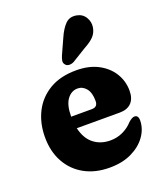

<svg xmlns="http://www.w3.org/2000/svg" viewBox="-131 -770 724 864"><g transform="rotate(-20 231.5 -338.0)"><path d="M447 -285Q447 -247.5 427.5 -227.5Q408 -207.5 372.5 -207.5H166Q178 -155.5 210.8 -129.8Q243.5 -104 290.5 -104Q322.5 -104 350.5 -117.2Q378.5 -130.5 397.5 -152Q415.5 -168.5 427.5 -168.5Q446.5 -168.5 446 -141.5Q445 -102 420.2 -67.5Q395.5 -33 351 -11.5Q306.5 10 245.5 10Q176.5 10 125.2 -18.5Q74 -47 45.8 -98.2Q17.5 -149.5 17.5 -217.5Q17.5 -285 44.5 -338.2Q71.5 -391.5 123.8 -422.5Q176 -453.5 252 -453.5Q312 -453.5 355.8 -430.8Q399.5 -408 423.2 -369.8Q447 -331.5 447 -285ZM230 -374.5Q200 -374.5 180 -347.5Q160 -320.5 160 -265.5V-265H259Q287.5 -265 287.5 -294Q287.5 -334 270.8 -354.2Q254 -374.5 230 -374.5ZM248.5 -611.5Q264.5 -648.5 285.2 -669.8Q306 -691 338.5 -685Q366 -680 379.8 -657.5Q393.5 -635 389.5 -609.5Q385.5 -585 370 -568.2Q354.5 -551.5 323 -534.5L254.5 -492.5Q244 -487 232.5 -487.2Q221 -487.5 214.5 -495Q206.5 -504 208.2 -514.8Q210 -525.5 215 -537.5Z"/></g></svg>

Font: Fraunces 144pt S100
Style: Bold
Weight: 700
Version: Version 1.000; ttfautohint (v1.8.3)